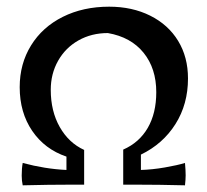

<svg xmlns="http://www.w3.org/2000/svg" viewBox="-20 -553 620 575"><path d="M45 -27Q45 -49 48 -65Q115 -47 179 -44V-84Q114 -106 76.5 -161Q39 -216 39 -292Q39 -362 73 -417Q107 -472 168 -502.5Q229 -533 307 -533Q376 -533 430 -506Q484 -479 513.5 -430.5Q543 -382 543 -318Q543 -241 505.5 -181.5Q468 -122 402 -90V-44Q436 -45 473.5 -51.5Q511 -58 534 -65Q536 -43 536 -28Q536 -16 534 2Q456 0 384 0H349V-105Q397 -126 422.5 -170Q448 -214 448 -277Q448 -348 410 -395Q372 -442 303 -454Q254 -454 215 -432Q176 -410 154 -371Q132 -332 132 -284Q132 -220 159 -172.5Q186 -125 232 -104V0H197Q126 0 48 2Q45 -12 45 -27Z"/></svg>

Font: Mirza
Style: Regular
Weight: 400
Designer: Arabic design by Kourosh Beigpour, Latin design by Eduardo Tunni, engineering by Lasse Fister
Version: Version 1.000